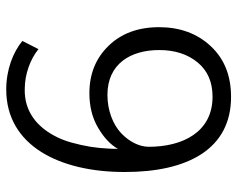

<svg xmlns="http://www.w3.org/2000/svg" viewBox="-94 -670 775 628"><g transform="rotate(-90 294.0 -356.5)"><path d="M291 -49.3C175.3 -49.3 127.4 -147.5 127.4 -257.8C127.4 -288.6 144 -321.8 171.4 -347.7C199.2 -374.5 245.6 -393.1 296.9 -393.1C398.4 -393.1 443.8 -317.9 443.8 -223.6C443.8 -172.4 430.2 -130.9 403.3 -98.1C376.5 -65.4 338.9 -49.3 291 -49.3ZM291 11.2C359.9 11.2 415 -10.7 456.5 -55.2C498 -99.6 518.6 -156.2 518.6 -224.1C518.6 -293 498 -348.1 457.5 -389.6C417 -431.2 365.7 -452.1 302.7 -452.1C259.8 -452.1 222.2 -442.9 189.9 -423.8C158.2 -405.3 134.8 -383.8 120.6 -358.9C120.6 -372.6 121.1 -383.3 121.6 -391.6C123.5 -431.2 129.4 -467.8 141.1 -510.3C147 -531.7 154.8 -551.3 164.6 -568.8C193.4 -621.6 241.2 -665 315.4 -663.6C366.7 -663.6 415 -644.5 446.8 -618.7L473.6 -671.4C436 -702.1 379.4 -724.1 314.9 -724.1C130.4 -724.1 44.9 -548.8 44.9 -337.4C44.4 -131.3 119.6 11.7 291 11.2Z"/></g></svg>

Font: Ride Light
Style: Regular
Weight: 300
Version: Version 3.000